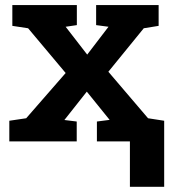

<svg xmlns="http://www.w3.org/2000/svg" viewBox="-20 -548 672 744"><path d="M16.1 0V-80.1L81.5 -89.8L234.4 -265.1L88.9 -438.5L27.8 -447.8V-528.3H277.8V-450.7L234.4 -444.3L317.9 -336.4L400.4 -444.3L352.5 -450.7V-528.3H594.7V-447.8L537.1 -438.5L399.9 -270L553.7 -89.8L616.2 -80.1V0H355.5V-77.1L404.8 -83.5L316.4 -192.9L229.5 -83L277.3 -77.1V0ZM483.4 175.8V-73.7H616.2V175.8Z"/></svg>

Font: Roboto Slab SemiBold
Style: Regular
Weight: 600
Designer: Google
Version: Version 2.001; ttfautohint (v1.8.3)